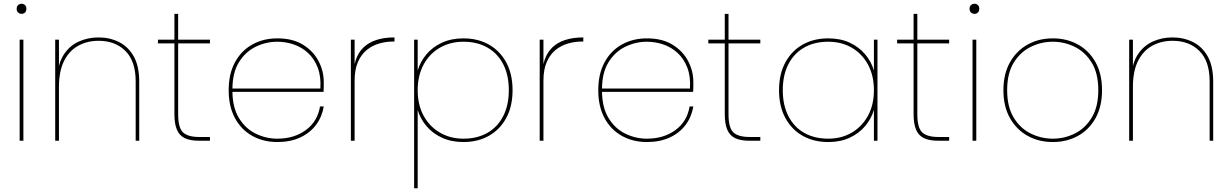

<svg xmlns="http://www.w3.org/2000/svg" viewBox="-20 -752 6583 1026"><path d="M85 0V-540H105V0ZM95 -678Q85 -678 77 -685Q69 -692 69 -705Q69 -718 77 -725Q85 -732 95 -732Q106 -732 113.5 -725Q121 -718 121 -705Q121 -692 113.5 -685Q106 -678 95 -678Z M275 0V-540H295V0ZM705 0V-317Q705 -425 650.5 -479.5Q596 -534 507 -534Q446 -534 398 -507.5Q350 -481 322.5 -426.5Q295 -372 295 -287L287 -340Q290 -412 320 -459Q350 -506 399 -529Q448 -552 507 -552Q566 -552 615.5 -527.5Q665 -503 694.5 -451Q724 -399 724 -315V0Z M912 -142V-678H932V-142Q932 -69 958 -44.5Q984 -20 1045 -20H1102V0H1043Q997 0 968 -13.5Q939 -27 925.5 -58.5Q912 -90 912 -142ZM1102 -520H824V-540H1102Z M1212 -261V-279H1692Q1696 -344 1677.5 -391.5Q1659 -439 1625.5 -469.5Q1592 -500 1549.5 -514.5Q1507 -529 1462 -529Q1401 -529 1346 -502Q1291 -475 1256.5 -419Q1222 -363 1222 -275V-267Q1222 -179 1256.5 -122Q1291 -65 1346 -38Q1401 -11 1462 -11Q1552 -11 1614.5 -57Q1677 -103 1690 -183H1710Q1701 -128 1669 -85Q1637 -42 1584.5 -17.5Q1532 7 1462 7Q1387 7 1328 -26Q1269 -59 1235.5 -121Q1202 -183 1202 -270Q1202 -357 1235.5 -419Q1269 -481 1328 -514Q1387 -547 1462 -547Q1545 -547 1600 -512.5Q1655 -478 1682.5 -425Q1710 -372 1710 -315Q1710 -296 1710 -285.5Q1710 -275 1709 -261Z M1875 -321 1868 -341Q1868 -393 1881.5 -432.5Q1895 -472 1922.5 -498.5Q1950 -525 1991.5 -538.5Q2033 -552 2088 -552V-530H2079Q2043 -530 2006.5 -519.5Q1970 -509 1940.5 -485.5Q1911 -462 1893 -421.5Q1875 -381 1875 -321ZM1855 0V-540H1875V0Z M2212 -375Q2226 -423 2259 -462Q2292 -501 2342 -524Q2392 -547 2456 -547Q2534 -547 2593 -513.5Q2652 -480 2685.5 -418Q2719 -356 2719 -270Q2719 -184 2685.5 -122Q2652 -60 2593 -26.5Q2534 7 2456 7Q2392 7 2342 -16Q2292 -39 2259 -78Q2226 -117 2212 -165V254H2193V-540H2212ZM2699 -270Q2699 -351 2669 -409Q2639 -467 2584.5 -498Q2530 -529 2456 -529Q2386 -529 2330.5 -497Q2275 -465 2243.5 -406.5Q2212 -348 2212 -270Q2212 -192 2243.5 -134Q2275 -76 2330.5 -43.5Q2386 -11 2456 -11Q2530 -11 2584.5 -42Q2639 -73 2669 -131.5Q2699 -190 2699 -270Z M2884 -321 2877 -341Q2877 -393 2890.5 -432.5Q2904 -472 2931.5 -498.5Q2959 -525 3000.5 -538.5Q3042 -552 3097 -552V-530H3088Q3052 -530 3015.5 -519.5Q2979 -509 2949.5 -485.5Q2920 -462 2902 -421.5Q2884 -381 2884 -321ZM2864 0V-540H2884V0Z M3187 -261V-279H3667Q3671 -344 3652.5 -391.5Q3634 -439 3600.5 -469.5Q3567 -500 3524.5 -514.5Q3482 -529 3437 -529Q3376 -529 3321 -502Q3266 -475 3231.5 -419Q3197 -363 3197 -275V-267Q3197 -179 3231.5 -122Q3266 -65 3321 -38Q3376 -11 3437 -11Q3527 -11 3589.5 -57Q3652 -103 3665 -183H3685Q3676 -128 3644 -85Q3612 -42 3559.5 -17.5Q3507 7 3437 7Q3362 7 3303 -26Q3244 -59 3210.5 -121Q3177 -183 3177 -270Q3177 -357 3210.5 -419Q3244 -481 3303 -514Q3362 -547 3437 -547Q3520 -547 3575 -512.5Q3630 -478 3657.5 -425Q3685 -372 3685 -315Q3685 -296 3685 -285.5Q3685 -275 3684 -261Z M3853 -142V-678H3873V-142Q3873 -69 3899 -44.5Q3925 -20 3986 -20H4043V0H3984Q3938 0 3909 -13.5Q3880 -27 3866.5 -58.5Q3853 -90 3853 -142ZM4043 -520H3765V-540H4043Z M4143 -270Q4143 -356 4176.5 -418Q4210 -480 4269 -513.5Q4328 -547 4406 -547Q4471 -547 4520.5 -524Q4570 -501 4603 -462Q4636 -423 4650 -375V-540H4669V0H4650V-165Q4636 -117 4603 -78Q4570 -39 4520.5 -16Q4471 7 4406 7Q4328 7 4269 -26.5Q4210 -60 4176.5 -122Q4143 -184 4143 -270ZM4650 -270Q4650 -348 4618.5 -406.5Q4587 -465 4532 -497Q4477 -529 4406 -529Q4332 -529 4277.5 -498Q4223 -467 4193 -409Q4163 -351 4163 -270Q4163 -190 4193 -131.5Q4223 -73 4277.5 -42Q4332 -11 4406 -11Q4477 -11 4532 -43.5Q4587 -76 4618.5 -134Q4650 -192 4650 -270Z M4862 -142V-678H4882V-142Q4882 -69 4908 -44.5Q4934 -20 4995 -20H5052V0H4993Q4947 0 4918 -13.5Q4889 -27 4875.5 -58.5Q4862 -90 4862 -142ZM5052 -520H4774V-540H5052Z M5177 0V-540H5197V0ZM5187 -678Q5177 -678 5169 -685Q5161 -692 5161 -705Q5161 -718 5169 -725Q5177 -732 5187 -732Q5198 -732 5205.5 -725Q5213 -718 5213 -705Q5213 -692 5205.5 -685Q5198 -678 5187 -678Z M5606 7Q5531 7 5471.5 -26Q5412 -59 5377 -121Q5342 -183 5342 -270Q5342 -357 5377 -419Q5412 -481 5471.5 -514Q5531 -547 5606 -547Q5681 -547 5740.5 -514Q5800 -481 5834.5 -419Q5869 -357 5869 -270Q5869 -183 5834.5 -121Q5800 -59 5740.5 -26Q5681 7 5606 7ZM5606 -11Q5668 -11 5723.5 -38.5Q5779 -66 5814 -123.5Q5849 -181 5849 -270Q5849 -360 5814 -417Q5779 -474 5723.5 -501.5Q5668 -529 5606 -529Q5544 -529 5488 -501.5Q5432 -474 5397 -417Q5362 -360 5362 -270Q5362 -181 5397 -123.5Q5432 -66 5488 -38.5Q5544 -11 5606 -11Z M6014 0V-540H6034V0ZM6444 0V-317Q6444 -425 6389.5 -479.5Q6335 -534 6246 -534Q6185 -534 6137 -507.5Q6089 -481 6061.5 -426.5Q6034 -372 6034 -287L6026 -340Q6029 -412 6059 -459Q6089 -506 6138 -529Q6187 -552 6246 -552Q6305 -552 6354.5 -527.5Q6404 -503 6433.5 -451Q6463 -399 6463 -315V0Z"/></svg>

Font: Poppins Variable
Style: Regular
Weight: 100
Designer: Jonny Pinhorn
Foundry: Indian Type Foundry
Version: Version 6.000